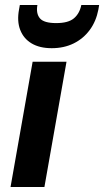

<svg xmlns="http://www.w3.org/2000/svg" viewBox="-20 -745 415 765"><path d="M22 0 110 -499H245L157 0ZM186 -553Q138 -553 106 -572Q74 -591 60.5 -626Q47 -661 56 -708L59 -725H129Q123 -691 139 -672Q155 -653 204 -653Q252 -653 274.5 -672Q297 -691 304 -725H375L372 -707Q363 -660 337.5 -625.5Q312 -591 273.5 -572Q235 -553 186 -553Z"/></svg>

Font: DM Sans 20pt
Style: Bold Italic
Weight: 700
Italic angle: -10°
Version: Version 4.004;gftools[0.9.30]